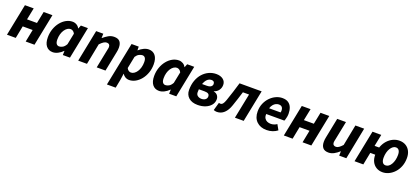

<svg xmlns="http://www.w3.org/2000/svg" viewBox="42 -1568 6084 2812"><g transform="rotate(20 3084.0 -161.5)"><path d="M14.3 0 113.6 -496.1H250.4L213.3 -311.8H368.3L405.4 -496.1H542.2L442.9 0H306.1L344.2 -193.5H189.2L151.1 0Z M729.2 12Q663.7 12 626.4 -35.3Q589.2 -82.6 589.2 -169.9Q589.2 -240.5 611.1 -302.2Q633 -363.8 670.5 -410.1Q708 -456.3 755.3 -482.2Q802.6 -508.1 854.1 -508.1Q888.2 -508.1 918.1 -490.7Q947.9 -473.2 962 -443H964.3L985.6 -496.1H1095.3L996 0H884.7L886.8 -64.8H884.4Q850.7 -29.9 809.3 -9Q767.8 12 729.2 12ZM788.8 -99.7Q814.1 -99.7 842.7 -115.4Q871.2 -131.1 894.8 -173.1L930.3 -348.9Q918 -374.2 899.7 -385.3Q881.5 -396.4 863.6 -396.4Q837.6 -396.4 813.8 -380.4Q790 -364.4 771.2 -336.3Q752.4 -308.2 741.6 -270.1Q730.9 -231.9 730.9 -187.4Q730.9 -141.9 746.6 -120.8Q762.4 -99.7 788.8 -99.7Z M1124.3 0 1223.6 -496.1H1335L1332.9 -429.7H1336.9Q1373.1 -461.2 1414.1 -484.7Q1455.1 -508.1 1502.3 -508.1Q1564.3 -508.1 1591.9 -475.6Q1619.6 -443.1 1619.6 -380.6Q1619.6 -364.2 1617.7 -346.4Q1615.7 -328.5 1611.6 -310L1549.6 0H1412.8L1471.5 -292.8Q1474.9 -308.4 1477.2 -319.3Q1479.5 -330.3 1479.5 -340.3Q1479.5 -365.9 1466.7 -378.7Q1454 -391.5 1429.1 -391.5Q1405.9 -391.5 1381.5 -376Q1357.1 -360.4 1324.9 -326.7L1261.1 0Z M1638.9 184.1 1775.6 -496.1H1887L1888.2 -439.3H1890.5Q1924.6 -469.7 1964.2 -488.9Q2003.9 -508.1 2042.5 -508.1Q2108 -508.1 2145.2 -461.2Q2182.5 -414.2 2182.5 -326.2Q2182.5 -255.6 2160.6 -193.9Q2138.7 -132.3 2101.2 -86.1Q2063.7 -39.8 2016.4 -13.9Q1969.2 12 1917.6 12Q1886.9 12 1860.1 -4Q1833.3 -20 1817.2 -46.6H1815.2L1801.5 50.2L1775.7 184.1ZM1908 -99.7Q1934.1 -99.7 1957.8 -115.7Q1981.6 -131.7 2000.4 -159.8Q2019.3 -187.9 2030 -226.2Q2040.8 -264.4 2040.8 -308.7Q2040.8 -354.2 2025.1 -375.3Q2009.4 -396.4 1982.8 -396.4Q1959.8 -396.4 1931.4 -382.3Q1903.1 -368.2 1880.5 -333.7L1843 -146.5Q1854.7 -122.4 1872 -111Q1889.3 -99.7 1908 -99.7Z M2386.2 12Q2320.7 12 2283.4 -35.3Q2246.2 -82.6 2246.2 -169.9Q2246.2 -240.5 2268.1 -302.2Q2290 -363.8 2327.5 -410.1Q2365 -456.3 2412.3 -482.2Q2459.6 -508.1 2511.1 -508.1Q2545.2 -508.1 2575.1 -490.7Q2604.9 -473.2 2619 -443H2621.3L2642.6 -496.1H2752.3L2653 0H2541.7L2543.8 -64.8H2541.4Q2507.7 -29.9 2466.3 -9Q2424.8 12 2386.2 12ZM2445.8 -99.7Q2471.1 -99.7 2499.7 -115.4Q2528.2 -131.1 2551.8 -173.1L2587.3 -348.9Q2575 -374.2 2556.7 -385.3Q2538.5 -396.4 2520.6 -396.4Q2494.6 -396.4 2470.8 -380.4Q2447 -364.4 2428.2 -336.3Q2409.4 -308.2 2398.6 -270.1Q2387.9 -231.9 2387.9 -187.4Q2387.9 -141.9 2403.6 -120.8Q2419.4 -99.7 2445.8 -99.7Z M2988.4 12Q2897.4 12 2847 -33.6Q2796.5 -79.2 2796.5 -153.4Q2796.5 -235.8 2820.3 -301.3Q2844.1 -366.8 2885.8 -412.9Q2927.4 -458.9 2981 -483.5Q3034.5 -508 3094 -508Q3160.6 -508 3201.4 -476.1Q3242.2 -444.2 3242.2 -390.7Q3242.2 -345.2 3216.6 -308.9Q3191 -272.6 3144.9 -258V-254Q3185 -247.6 3205.1 -220.7Q3225.1 -193.9 3225.1 -161.4Q3225.1 -109.1 3193.2 -70.1Q3161.2 -31 3107.6 -9.5Q3054 12 2988.4 12ZM3011.5 -91Q3036.4 -91 3055.1 -99.5Q3073.8 -108 3084.3 -122.9Q3094.7 -137.7 3094.7 -156.2Q3094.7 -185.4 3075.7 -197.9Q3056.6 -210.4 3016.9 -210.4H2899.4L2916.7 -298.5H3020.8Q3049.6 -298.5 3068.3 -306Q3087 -313.6 3096.3 -326.8Q3105.6 -340 3105.6 -355.7Q3105.6 -402.3 3055.9 -402.3Q3028.1 -402.3 3004.5 -385.7Q2981 -369 2963.4 -337.5Q2945.9 -306 2936.2 -262.2Q2926.5 -218.4 2926.5 -164Q2926.5 -126.6 2952.2 -108.8Q2977.9 -91 3011.5 -91Z M3287.1 11.3Q3271.4 11.3 3259.4 8.1Q3247.5 5 3237.4 0.4L3272.4 -123.2Q3278.1 -122.2 3284.3 -120.7Q3290.5 -119.2 3297.4 -119.2Q3317.8 -119.2 3333.9 -138.9Q3350 -158.6 3364.8 -202Q3389.8 -275.1 3413.4 -348.1Q3436.9 -421 3458.6 -496.1H3803L3703.7 0H3567L3645.4 -389.4H3549.5Q3532.1 -330.3 3513.3 -273.9Q3494.6 -217.5 3475.2 -160.1Q3447.7 -77.5 3399.9 -33.1Q3352 11.3 3287.1 11.3Z M4061.5 12Q3964.6 12 3906.3 -44.7Q3848.1 -101.4 3848.1 -200.5Q3848.1 -269.5 3872.4 -326Q3896.8 -382.5 3936.9 -423.5Q3977 -464.5 4025.9 -486.5Q4074.8 -508.5 4123.9 -508.5Q4183.6 -508.5 4219 -483.4Q4254.4 -458.2 4270.2 -415.9Q4286 -373.6 4286 -322Q4286 -298.3 4281.6 -274.6Q4277.3 -251 4271.7 -232.8Q4266.2 -214.7 4262.2 -207.3H3979.2Q3977 -167.2 3991.6 -142.4Q4006.3 -117.6 4032.2 -105.9Q4058.1 -94.2 4090.2 -94.2Q4113.8 -94.2 4140 -102.8Q4166.2 -111.5 4183.5 -124.8L4229.3 -43.1Q4198.8 -18.6 4155.5 -3.3Q4112.3 12 4061.5 12ZM3990.3 -300.7H4168.7Q4170.7 -307 4171.9 -314.1Q4173.1 -321.2 4173.1 -329.6Q4173.1 -349.6 4167 -366Q4160.9 -382.4 4146.4 -392.3Q4132 -402.3 4107 -402.3Q4083.6 -402.3 4060.9 -391.2Q4038.1 -380 4019.7 -357.4Q4001.3 -334.7 3990.3 -300.7Z M4329.3 0 4428.6 -496.1H4565.4L4528.3 -311.8H4683.3L4720.4 -496.1H4857.2L4757.9 0H4621.1L4659.2 -193.5H4504.2L4466.1 0Z M5027.8 12Q4966.8 12 4938.8 -21Q4910.7 -54 4910.7 -115.4Q4910.7 -132.4 4912.7 -150Q4914.7 -167.6 4918.7 -186L4980.7 -496H5117.4L5058.5 -203.4Q5055.5 -188.6 5053 -177.2Q5050.5 -165.8 5050.5 -155.9Q5050.5 -130.5 5063.8 -117.6Q5077 -104.6 5101.3 -104.6Q5123.5 -104.6 5147.1 -120.6Q5170.8 -136.6 5200.5 -169.4L5264.2 -496H5400.9L5303.4 0H5191.8L5194 -66.6H5190Q5156.8 -35.3 5114.6 -11.7Q5072.4 12 5027.8 12Z M5431.3 0 5530.6 -496.1H5667.4L5630.3 -311.8H5762.5L5739.1 -193.5H5606.2L5568.1 0ZM5869.1 12Q5814.4 12 5772.1 -13.3Q5729.7 -38.6 5706.4 -84.3Q5683 -130 5683 -192.5Q5683 -263.6 5704.8 -321.4Q5726.6 -379.2 5764.1 -420.9Q5801.7 -462.6 5849.6 -485.4Q5897.6 -508.1 5949 -508.1Q6005.4 -508.1 6047.6 -483.3Q6089.8 -458.5 6113.4 -412.9Q6137 -367.3 6137 -305.6Q6137 -233.7 6114.2 -175.4Q6091.5 -117.1 6052.9 -75.3Q6014.4 -33.5 5966.7 -10.8Q5919 12 5869.1 12ZM5878.6 -98Q5903.9 -98 5925.4 -113.5Q5947 -129 5963.4 -157.1Q5979.9 -185.1 5989.3 -222.5Q5998.6 -260 5998.6 -302.9Q5998.6 -348.9 5982 -373.5Q5965.4 -398.1 5932.2 -398.1Q5909.5 -398.1 5888.1 -382.6Q5866.6 -367.1 5849.5 -339.2Q5832.4 -311.3 5822.8 -274.3Q5813.2 -237.4 5813.2 -193.5Q5813.2 -148.6 5829.4 -123.3Q5845.6 -98 5878.6 -98Z"/></g></svg>

Font: Source Sans Variable
Style: Italic
Weight: 200
Italic angle: -11°
Designer: Paul D. Hunt
Foundry: Adobe Systems Incorporated
Version: Version 3.006;hotconv 1.0.111;makeotfexe 2.5.65597